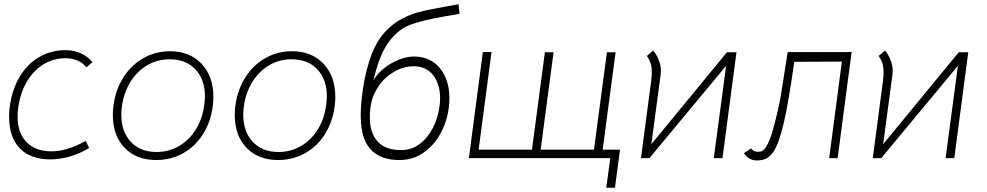

<svg xmlns="http://www.w3.org/2000/svg" viewBox="-20 -747 4662 907"><path d="M23 -194Q23 -219 26 -244Q37 -324 73 -384.5Q109 -445 165 -477.5Q221 -510 289 -510Q367 -510 417 -454L389 -429Q369 -451 344.5 -461.5Q320 -472 288 -472Q232 -472 184.5 -442.5Q137 -413 106 -359.5Q75 -306 66 -237Q63 -216 63 -196Q63 -119 105.5 -75.5Q148 -32 224 -32Q260 -32 299 -44Q338 -56 385 -81L401 -48Q359 -22 311 -8Q263 6 218 6Q124 6 73.5 -46.5Q23 -99 23 -194Z M513 -204Q513 -226 516 -248Q526 -323 563 -381.5Q600 -440 657.5 -472.5Q715 -505 783 -505Q876 -505 932 -446Q988 -387 988 -289Q988 -268 985 -245Q975 -170 938.5 -112.5Q902 -55 844.5 -23Q787 9 718 9Q624 9 568.5 -49Q513 -107 513 -204ZM945 -253Q948 -273 948 -292Q948 -372 903 -419.5Q858 -467 781 -467Q724 -467 676 -439Q628 -411 596.5 -360.5Q565 -310 556 -245Q553 -224 553 -206Q553 -125 598 -77Q643 -29 720 -29Q777 -29 825.5 -57Q874 -85 905.5 -136Q937 -187 945 -253Z M1089 -204Q1089 -226 1092 -248Q1102 -323 1139 -381.5Q1176 -440 1233.5 -472.5Q1291 -505 1359 -505Q1452 -505 1508 -446Q1564 -387 1564 -289Q1564 -268 1561 -245Q1551 -170 1514.5 -112.5Q1478 -55 1420.5 -23Q1363 9 1294 9Q1200 9 1144.5 -49Q1089 -107 1089 -204ZM1521 -253Q1524 -273 1524 -292Q1524 -372 1479 -419.5Q1434 -467 1357 -467Q1300 -467 1252 -439Q1204 -411 1172.5 -360.5Q1141 -310 1132 -245Q1129 -224 1129 -206Q1129 -125 1174 -77Q1219 -29 1296 -29Q1353 -29 1401.5 -57Q1450 -85 1481.5 -136Q1513 -187 1521 -253Z M1686 -161Q1684 -185 1684 -203Q1684 -247 1692 -309Q1702 -386 1723.5 -455.5Q1745 -525 1778 -571Q1816 -621 1862.5 -649Q1909 -677 1959 -690Q2009 -703 2096 -718L2146 -727L2151 -682Q2116 -675 2083 -670Q1973 -651 1916.5 -629.5Q1860 -608 1816 -548Q1772 -488 1744 -367Q1762 -399 1795 -425Q1828 -451 1865.5 -465.5Q1903 -480 1934 -480Q2013 -480 2058 -425Q2103 -370 2103 -283Q2103 -261 2100 -238Q2092 -174 2061.5 -117.5Q2031 -61 1981 -26Q1931 9 1867 9Q1784 9 1738.5 -33.5Q1693 -76 1686 -161ZM2056 -243Q2059 -263 2059 -282Q2059 -349 2026.5 -391.5Q1994 -434 1933 -434Q1882 -434 1833 -402.5Q1784 -371 1757 -321Q1736 -287 1730 -239Q1727 -215 1727 -193Q1727 -119 1764 -78.5Q1801 -38 1875 -38Q1924 -38 1962.5 -67Q2001 -96 2025 -143Q2049 -190 2056 -243Z M2885 140H2844L2863 0H2195L2261 -501H2302L2241 -40H2493L2554 -500H2595L2534 -40H2786L2847 -500H2888L2827 -40H2909Z M3414 -500H3459L3393 0H3352L3410 -436L3048 0H3008L3056 -364Q3059 -388 3059 -406Q3059 -431 3053.5 -448Q3048 -465 3036 -483L3066 -508Q3085 -485 3095 -455.5Q3105 -426 3101 -395L3057 -66Z M3494 -23 3528 -46Q3540 -30 3558 -30Q3565 -30 3571 -31Q3577 -32 3579 -33Q3607 -46 3632.5 -138.5Q3658 -231 3670.5 -307Q3683 -383 3701 -501H4003L3937 0H3897L3957 -456L3732 -455Q3706 -268 3683.5 -170.5Q3661 -73 3635 -32Q3617 -6 3598.5 2.5Q3580 11 3555 11Q3518 11 3494 -23Z M4509 -500H4554L4488 0H4447L4505 -436L4143 0H4103L4151 -364Q4154 -388 4154 -406Q4154 -431 4148.5 -448Q4143 -465 4131 -483L4161 -508Q4180 -485 4190 -455.5Q4200 -426 4196 -395L4152 -66Z"/></svg>

Font: Bellota Text Light
Style: Italic
Weight: 300
Italic angle: -7.5°
Designer: Kemie Guaida
Foundry: Kemie Guaida
Version: Version 4.001